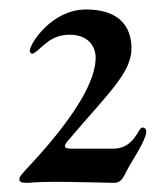

<svg xmlns="http://www.w3.org/2000/svg" viewBox="-20 -829 349 413"><path d="M223.4 -509.2H134.6C117.5 -509.2 115.4 -513.5 126.4 -526.6C212.7 -628.6 264.2 -672.9 262.8 -727.3C261.4 -780.5 227.3 -808.6 164.8 -808.6C90.9 -808.6 44 -734.4 44 -719.8C44 -715.2 47.6 -713.4 49.7 -713.4C51.5 -713.4 55.4 -715.9 59.7 -719.5C76 -733.3 93.4 -754.3 130 -754.3C165.5 -754.3 184.7 -733.7 185.7 -706.7C188.2 -614.7 34.1 -464.8 29.5 -457C22 -448.9 21.7 -446.7 21.7 -443.2C21.7 -437.9 25.9 -435.7 36.9 -435.7C48.3 -435.7 56.1 -437.9 100.1 -437.9C139.6 -437.9 218 -435.7 225.1 -435.7C244.3 -435.7 246.8 -453.1 258.9 -473C283.7 -513.8 294.7 -535.2 294.7 -546.2C294.7 -548.3 293.3 -554.7 286.2 -554.7C277 -554.7 269.5 -509.2 223.4 -509.2Z"/></svg>

Font: Margiela Serif Semibold
Style: Regular
Weight: 600
Designer: Andreas Faust, Stefan Endress
Version: Version 1.002;FEAKit 1.0